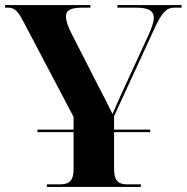

<svg xmlns="http://www.w3.org/2000/svg" viewBox="-20 -734 733 754"><path d="M164 0H533V-10H484C453 -10 428 -14 428 -72V-215H570V-225H428V-278L588 -625C616 -685 634 -704 664 -704H693V-714H441V-704H512C561 -704 584 -693 584 -664C584 -647 576 -625 562 -594L487 -431C466 -386 443 -336 422 -286C402 -328 385 -360 362 -404L260 -604C246 -632 239 -653 239 -669C239 -695 260 -704 305 -704H335V-714H0V-704H12C36 -704 50 -691 71 -651L269 -275V-225H127V-215H269V-71C269 -14 243 -10 211 -10H164Z"/></svg>

Font: Noto Serif Display
Style: Bold
Weight: 700
Designer: Monotype Design Team
Foundry: Monotype Imaging Inc.
Version: Version 2.009